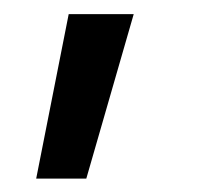

<svg xmlns="http://www.w3.org/2000/svg" viewBox="-20 -120 298 277"><path d="M79.1 -99.6H172.9L104.5 137.7H32.2Z"/></svg>

Font: WEMIX Pretendard Variable
Style: Regular
Weight: 400
Designer: Base glyphs from Inter by Rasmus Andersson; Hangeul glyphs from Noto Sans CJK(Source Han Sans) by Jang Soo-young and Kan
Foundry: Kil Hyung-jin
Version: Version 1.000;Glyphs 3.2 (3208)